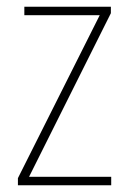

<svg xmlns="http://www.w3.org/2000/svg" viewBox="-20 -548 380 568"><path d="M309 -25H66L308 -509V-528H52V-503H275L33 -21V0H309Z"/></svg>

Font: Noto Sans Display SemiCondensed Thin
Style: Regular
Weight: 250
Width: 4
Designer: Monotype Design team
Foundry: Monotype Imaging Inc.
Version: 1.000